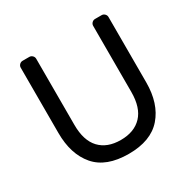

<svg xmlns="http://www.w3.org/2000/svg" viewBox="-158 -854 1014 1019"><g transform="rotate(-30 349.0 -345.0)"><path d="M618 -673V-273Q618 -143 551.5 -66.5Q485 10 349 10Q211 10 145.5 -66.5Q80 -143 80 -273V-673Q80 -684 88 -692Q96 -700 107 -700H148Q159 -700 167 -692Q175 -684 175 -673V-268Q175 -172 220.5 -123.5Q266 -75 349 -75Q432 -75 478 -123.5Q524 -172 524 -268V-673Q524 -684 532 -692Q540 -700 551 -700H591Q602 -700 610 -692Q618 -684 618 -673Z"/></g></svg>

Font: Rubik
Style: Regular
Weight: 400
Designer: Hubert & Fischer
Foundry: Hubert & Fischer
Version: Version 1.100